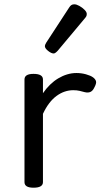

<svg xmlns="http://www.w3.org/2000/svg" viewBox="-20 -859 485 894"><path d="M136 15Q115 15 104.5 8.5Q94 2 94 -11V-489Q94 -502 104.5 -508.5Q115 -515 136 -515Q158 -515 169 -508.5Q180 -502 180 -489V-425Q195 -447 213 -464.5Q231 -482 251 -494Q271 -506 292.5 -512.5Q314 -519 336 -519Q359 -519 380.5 -513Q402 -507 413 -499Q424 -491 427 -481Q430 -471 419 -451Q412 -436 401 -431Q390 -426 374 -430Q363 -433 350.5 -436Q338 -439 321 -439Q301 -439 281.5 -432.5Q262 -426 243.5 -412.5Q225 -399 209 -378Q193 -357 180 -329V-11Q180 2 169 8.5Q158 15 136 15ZM230 -610Q219 -610 204 -622Q189 -634 189 -644Q189 -647 190 -650Q191 -653 195 -660L302 -824Q307 -832 312.5 -835.5Q318 -839 326 -839Q336 -839 349.5 -831.5Q363 -824 373.5 -813.5Q384 -803 384 -794Q384 -787 381.5 -782.5Q379 -778 372 -770L249 -623Q237 -610 230 -610Z"/></svg>

Font: Playwrite ES
Style: Regular
Weight: 400
Designer: Veronika Burian, José Scaglione
Foundry: TypeTogether
Version: Version 1.002